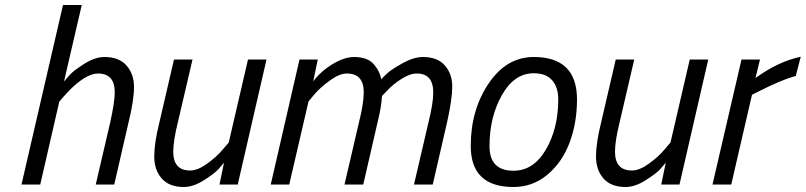

<svg xmlns="http://www.w3.org/2000/svg" viewBox="-20 -738 3223 768"><path d="M398 -510Q456 -510 486 -476Q516 -442 516 -390Q516 -338 495 -252L437 0H363L421 -249Q439 -331 439 -369Q439 -444 372 -444Q323 -444 252 -371Q236 -354 226 -342L217 -331L141 0H66L232 -718H307L236 -412Q245 -423 260 -439.5Q275 -456 317.5 -483Q360 -510 398 -510Z M715 10Q657 10 627 -24Q597 -58 597 -112Q597 -166 617 -246L676 -500H750L692 -251Q673 -175 673 -131Q673 -56 741 -56Q771 -56 809.5 -84Q848 -112 871 -140L895 -168L972 -500H1046L931 0H858L876 -87Q867 -76 852.5 -60Q838 -44 795.5 -17Q753 10 715 10Z M1435 -369Q1435 -444 1367 -444Q1338 -444 1299.5 -416Q1261 -388 1237 -360L1214 -332L1137 0H1063L1178 -500H1251L1233 -413Q1256 -443 1287 -466Q1348 -510 1396 -510Q1452 -510 1477 -479Q1500 -451 1505 -421Q1514 -431 1530.5 -446Q1547 -461 1591 -485.5Q1635 -510 1672 -510Q1730 -510 1759.5 -476Q1789 -442 1789 -392Q1789 -342 1769 -252L1711 0H1636L1694 -249Q1713 -325 1713 -368Q1713 -444 1647 -444Q1619 -444 1584.5 -421.5Q1550 -399 1529 -376L1508 -354Q1505 -307 1491 -252L1433 0H1358L1416 -249Q1435 -325 1435 -369Z M2115 -510Q2288 -510 2288 -340Q2288 -247 2258.5 -168Q2229 -89 2170 -39.5Q2111 10 2034 10Q1863 10 1863 -154Q1863 -298 1934.5 -404Q2006 -510 2115 -510ZM2034 -55Q2114 -55 2163.5 -139.5Q2213 -224 2213 -341Q2213 -389 2188.5 -417Q2164 -445 2115 -445Q2037 -445 1987.5 -357.5Q1938 -270 1938 -153Q1938 -55 2034 -55Z M2482 10Q2424 10 2394 -24Q2364 -58 2364 -112Q2364 -166 2384 -246L2443 -500H2517L2459 -251Q2440 -175 2440 -131Q2440 -56 2508 -56Q2538 -56 2576.5 -84Q2615 -112 2638 -140L2662 -168L2739 -500H2813L2698 0H2625L2643 -87Q2634 -76 2619.5 -60Q2605 -44 2562.5 -17Q2520 10 2482 10Z M2830 0 2946 -500H3020L3002 -426Q3095 -493 3183 -511L3163 -434Q3109 -420 3018 -374L2988 -359L2905 0Z"/></svg>

Font: Titillium Web
Style: Italic
Weight: 400
Italic angle: -13°
Version: Version 1.002;PS 57.000;hotconv 1.0.70;makeotf.lib2.5.55311